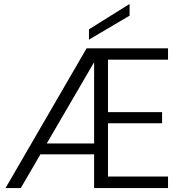

<svg xmlns="http://www.w3.org/2000/svg" viewBox="-20 -949 914 969"><path d="M8 0ZM8 0ZM828 0H455V-170H184L85 0H8L417 -705H828V-648H525V-383H798V-327H525V-58H828ZM455 -225V-635L216 -225ZM429 -749V-801L634 -929V-870Z"/></svg>

Font: Ulagadi Sans Light
Style: Regular
Weight: 300
Designer: Ninad Kale (Devanagari), Jonny Pinhorn (Latin)
Foundry: Indian Type Foundry
Version: Version 3.01;March 29, 2020;FontCreator 12.0.0.2522 64-bit; 